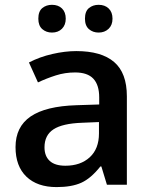

<svg xmlns="http://www.w3.org/2000/svg" viewBox="-20 -760 620 790"><path d="M419.9 0 397 -75.2H393.1Q354 -25.9 314.5 -8.1Q274.9 9.8 212.9 9.8Q133.3 9.8 88.6 -33.2Q43.9 -76.2 43.9 -154.8Q43.9 -238.3 106 -280.8Q168 -323.2 294.9 -327.1L388.2 -330.1V-358.9Q388.2 -410.6 364 -436.3Q339.8 -461.9 289.1 -461.9Q247.6 -461.9 209.5 -449.7Q171.4 -437.5 136.2 -420.9L99.1 -502.9Q143.1 -525.9 195.3 -537.8Q247.6 -549.8 293.9 -549.8Q397 -549.8 449.5 -504.9Q502 -460 502 -363.8V0ZM249 -78.1Q311.5 -78.1 349.4 -113Q387.2 -147.9 387.2 -210.9V-257.8L317.9 -254.9Q236.8 -252 200 -227.8Q163.1 -203.6 163.1 -153.8Q163.1 -117.7 184.6 -97.9Q206.1 -78.1 249 -78.1ZM137.7 -683.1Q137.7 -713.4 154.1 -726.8Q170.4 -740.2 193.8 -740.2Q219.7 -740.2 235.1 -725.1Q250.5 -710 250.5 -683.1Q250.5 -657.2 234.9 -641.6Q219.2 -626 193.8 -626Q170.4 -626 154.1 -640.1Q137.7 -654.3 137.7 -683.1ZM329.6 -683.1Q329.6 -713.4 345.9 -726.8Q362.3 -740.2 385.7 -740.2Q411.6 -740.2 427.2 -725.1Q442.9 -710 442.9 -683.1Q442.9 -656.7 426.8 -641.4Q410.6 -626 385.7 -626Q362.3 -626 345.9 -640.1Q329.6 -654.3 329.6 -683.1Z"/></svg>

Font: f0_32663          
Style: Regular
Weight: 600
Foundry: Ascender Corporation
Version: Version 1.10